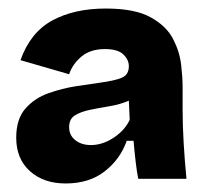

<svg xmlns="http://www.w3.org/2000/svg" viewBox="-20 -692 480 450"><path d="M134 -262Q82 -262 50 -291Q18 -320 18 -369Q18 -413 39.5 -437.5Q61 -462 93.5 -473.5Q126 -485 158.5 -490Q191 -495 213 -498Q250 -503 266 -510Q282 -517 282 -537Q282 -552 269 -564.5Q256 -577 226 -577Q192 -577 171 -559.5Q150 -542 142 -518L28 -551Q51 -616 102.5 -644Q154 -672 228 -672Q296 -672 333 -651.5Q370 -631 385.5 -601Q401 -571 404.5 -540.5Q408 -510 408 -489V-435Q408 -398 410.5 -356Q413 -314 417 -273H304Q301 -287 298 -312.5Q295 -338 293 -362H277Q262 -319 225.5 -290.5Q189 -262 134 -262ZM193 -352Q220 -352 246 -369Q272 -386 284 -411L282 -456Q261 -447 236.5 -443Q212 -439 190.5 -434.5Q169 -430 155.5 -421.5Q142 -413 142 -394Q142 -375 156.5 -363.5Q171 -352 193 -352Z"/></svg>

Font: Bricolage Grotesque 12pt ExtraBold
Style: Regular
Weight: 800
Designer: Mathieu Triay
Foundry: Atelier Triay
Version: Version 1.001; ttfautohint (v1.8.4.7-5d5b);gftools[0.9.33.de